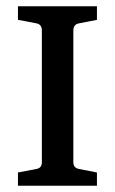

<svg xmlns="http://www.w3.org/2000/svg" viewBox="-20 -590 366 610"><path d="M288 -527 232 -516Q213 -513 213 -493V-75Q213 -56 232 -53L288 -42V0H37V-42L95 -53Q113 -56 113 -74V-493Q113 -513 95 -516L37 -527V-570H288Z"/></svg>

Font: Rasa Medium
Style: Regular
Weight: 500
Designer: Anna Giedrys (Yrsa+Rasa design), David Brezina (Yrsa art-direction, Rasa art-direction, design)
Foundry: Rosetta Type Foundry
Version: Version 2.004